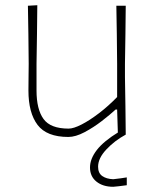

<svg xmlns="http://www.w3.org/2000/svg" viewBox="-20 -516 589 736"><path d="M242 9Q159 9 124 -37.2Q89 -83.5 89 -169Q89 -201.5 89.5 -225.5Q90 -249.5 90 -271Q89.5 -332.5 88.8 -385.2Q88 -438 87 -494L123 -496Q122.5 -439 121.8 -386.2Q121 -333.5 120 -271V-169Q120 -97 146.8 -60Q173.5 -23 243 -23Q262 -23 292.8 -38.8Q323.5 -54.5 359.2 -81.8Q395 -109 429 -144V-271Q428.5 -332.5 427.8 -385.2Q427 -438 426 -494H462Q461.5 -437 460.8 -384.8Q460 -332.5 459 -271V-221Q460 -160.5 460.8 -108.5Q461.5 -56.5 462 0H432L429 -96H423Q402.5 -77 370.5 -52.2Q338.5 -27.5 304 -9.2Q269.5 9 242 9ZM414 200Q374.5 200 349.8 180.2Q325 160.5 325 126Q325 93 351.2 59Q377.5 25 435 -10V-20H451L462 0Q419.5 23 387.8 56.8Q356 90.5 356 123Q356 147.5 372 158.8Q388 170 414 171Q446 167.5 466 164V194Q449.5 196 434.5 198Q419.5 200 414 200Z"/></svg>

Font: Commissioner Loud Thin
Style: Regular
Weight: 100
Designer: Kostas Bartsokas
Foundry: Kostas Bartsokas
Version: Version 1.000; ttfautohint (v1.8.3)